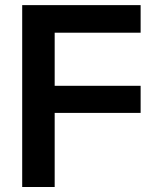

<svg xmlns="http://www.w3.org/2000/svg" viewBox="-20 -748 631 768"><path d="M68.8 0V-727.5H542.5V-617.2H198.7V-404.8H542.5V-296.4H198.7V0Z"/></svg>

Font: Inter 20pt SemiBold
Style: Regular
Weight: 600
Version: Version 4.001;git-66647c0bb